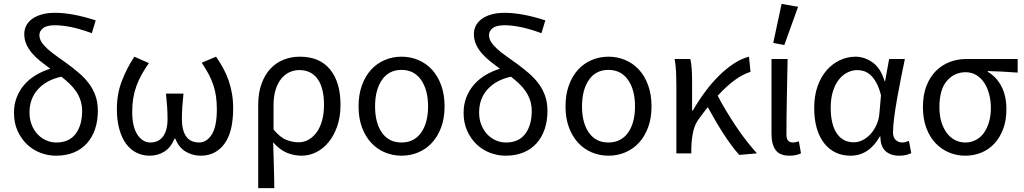

<svg xmlns="http://www.w3.org/2000/svg" viewBox="-20 -790 5274 989"><path d="M269 12Q227 12 188 -3Q149 -18 119 -46.5Q89 -75 70.5 -116Q52 -157 52 -209Q52 -253 66.5 -289.5Q81 -326 106 -354.5Q131 -383 165.5 -403.5Q200 -424 239 -436Q213 -455 188.5 -474.5Q164 -494 145.5 -515.5Q127 -537 116 -561.5Q105 -586 105 -615Q105 -637 114.5 -656.5Q124 -676 143.5 -691Q163 -706 193 -715Q223 -724 264 -724Q353 -724 473 -685L453 -619Q390 -642 344 -651Q298 -660 263 -660Q221 -660 202 -645Q183 -630 183 -610Q183 -590 194.5 -572.5Q206 -555 226 -537Q246 -519 272.5 -500.5Q299 -482 329 -460Q360 -437 388 -413Q416 -389 437.5 -360.5Q459 -332 471.5 -297.5Q484 -263 484 -219Q484 -167 469.5 -124.5Q455 -82 427.5 -51.5Q400 -21 360 -4.5Q320 12 269 12ZM270 -56Q336 -56 369.5 -100.5Q403 -145 403 -218Q403 -248 394.5 -273.5Q386 -299 371.5 -320Q357 -341 337.5 -359.5Q318 -378 296 -395Q219 -378 175.5 -330Q132 -282 132 -211Q132 -175 143.5 -146.5Q155 -118 174 -98Q193 -78 218 -67Q243 -56 270 -56Z M751 12Q715 12 684 -3Q653 -18 630.5 -48Q608 -78 595 -123.5Q582 -169 582 -229Q582 -307 608 -374Q634 -441 672 -498L747 -465Q726 -435 710 -406.5Q694 -378 683 -348Q672 -318 666.5 -285Q661 -252 661 -214Q661 -138 687.5 -97Q714 -56 755 -56Q773 -56 789 -62.5Q805 -69 817 -83.5Q829 -98 836 -121Q843 -144 843 -178Q843 -208 841 -238.5Q839 -269 835 -308H925Q921 -269 919 -238.5Q917 -208 917 -178Q917 -143 924 -119.5Q931 -96 943 -82Q955 -68 971 -62Q987 -56 1004 -56Q1045 -56 1071 -97.5Q1097 -139 1097 -227Q1097 -264 1092.5 -294.5Q1088 -325 1078.5 -353Q1069 -381 1054.5 -408.5Q1040 -436 1019 -467L1093 -498Q1113 -469 1129 -440Q1145 -411 1156.5 -378.5Q1168 -346 1174.5 -310Q1181 -274 1181 -232Q1181 -109 1135.5 -48.5Q1090 12 1014 12Q972 12 936.5 -9Q901 -30 883 -76H879Q860 -30 826.5 -9Q793 12 751 12Z M1310 179V-248Q1310 -311 1327 -358Q1344 -405 1373 -436Q1402 -467 1441 -482.5Q1480 -498 1524 -498Q1627 -498 1680.5 -432Q1734 -366 1734 -250Q1734 -188 1717 -139.5Q1700 -91 1672 -57Q1644 -23 1608 -5.5Q1572 12 1534 12Q1495 12 1458 -3Q1421 -18 1387 -57Q1388 -24 1389 4.5Q1390 33 1390.5 61Q1391 89 1392 118Q1393 147 1393 179ZM1519 -57Q1546 -57 1569.5 -70.5Q1593 -84 1611 -108.5Q1629 -133 1639 -169Q1649 -205 1649 -250Q1649 -290 1641.5 -323Q1634 -356 1618.5 -379.5Q1603 -403 1579 -416Q1555 -429 1521 -429Q1494 -429 1470 -417.5Q1446 -406 1428 -383.5Q1410 -361 1399.5 -327Q1389 -293 1389 -247V-123Q1423 -82 1455 -69.5Q1487 -57 1519 -57Z M2048 12Q2003 12 1962.5 -5Q1922 -22 1892 -54.5Q1862 -87 1844.5 -134Q1827 -181 1827 -242Q1827 -303 1844.5 -351Q1862 -399 1892 -431.5Q1922 -464 1962.5 -481Q2003 -498 2048 -498Q2094 -498 2134.5 -481Q2175 -464 2205 -431.5Q2235 -399 2252.5 -351Q2270 -303 2270 -242Q2270 -181 2252.5 -134Q2235 -87 2205 -54.5Q2175 -22 2134.5 -5Q2094 12 2048 12ZM2048 -56Q2113 -56 2149 -106.5Q2185 -157 2185 -242Q2185 -327 2149 -378.5Q2113 -430 2048 -430Q1983 -430 1947.5 -378.5Q1912 -327 1912 -242Q1912 -157 1947.5 -106.5Q1983 -56 2048 -56Z M2585 12Q2543 12 2504 -3Q2465 -18 2435 -46.5Q2405 -75 2386.5 -116Q2368 -157 2368 -209Q2368 -253 2382.5 -289.5Q2397 -326 2422 -354.5Q2447 -383 2481.5 -403.5Q2516 -424 2555 -436Q2529 -455 2504.5 -474.5Q2480 -494 2461.5 -515.5Q2443 -537 2432 -561.5Q2421 -586 2421 -615Q2421 -637 2430.5 -656.5Q2440 -676 2459.5 -691Q2479 -706 2509 -715Q2539 -724 2580 -724Q2669 -724 2789 -685L2769 -619Q2706 -642 2660 -651Q2614 -660 2579 -660Q2537 -660 2518 -645Q2499 -630 2499 -610Q2499 -590 2510.5 -572.5Q2522 -555 2542 -537Q2562 -519 2588.5 -500.5Q2615 -482 2645 -460Q2676 -437 2704 -413Q2732 -389 2753.5 -360.5Q2775 -332 2787.5 -297.5Q2800 -263 2800 -219Q2800 -167 2785.5 -124.5Q2771 -82 2743.5 -51.5Q2716 -21 2676 -4.5Q2636 12 2585 12ZM2586 -56Q2652 -56 2685.5 -100.5Q2719 -145 2719 -218Q2719 -248 2710.5 -273.5Q2702 -299 2687.5 -320Q2673 -341 2653.5 -359.5Q2634 -378 2612 -395Q2535 -378 2491.5 -330Q2448 -282 2448 -211Q2448 -175 2459.5 -146.5Q2471 -118 2490 -98Q2509 -78 2534 -67Q2559 -56 2586 -56Z M3114 12Q3069 12 3028.5 -5Q2988 -22 2958 -54.5Q2928 -87 2910.5 -134Q2893 -181 2893 -242Q2893 -303 2910.5 -351Q2928 -399 2958 -431.5Q2988 -464 3028.5 -481Q3069 -498 3114 -498Q3160 -498 3200.5 -481Q3241 -464 3271 -431.5Q3301 -399 3318.5 -351Q3336 -303 3336 -242Q3336 -181 3318.5 -134Q3301 -87 3271 -54.5Q3241 -22 3200.5 -5Q3160 12 3114 12ZM3114 -56Q3179 -56 3215 -106.5Q3251 -157 3251 -242Q3251 -327 3215 -378.5Q3179 -430 3114 -430Q3049 -430 3013.5 -378.5Q2978 -327 2978 -242Q2978 -157 3013.5 -106.5Q3049 -56 3114 -56Z M3788 8Q3768 -14 3747 -42.5Q3726 -71 3705 -103.5Q3684 -136 3664 -170.5Q3644 -205 3626 -238Q3615 -224 3603.5 -209.5Q3592 -195 3581 -179Q3559 -150 3550.5 -111.5Q3542 -73 3541 -25V0H3464V-353Q3464 -382 3462.5 -418Q3461 -454 3455 -486H3536Q3541 -466 3543 -435.5Q3545 -405 3545 -373V-221H3549Q3578 -271 3612 -317Q3646 -363 3683.5 -400Q3721 -437 3760 -462.5Q3799 -488 3838 -498L3846 -420Q3805 -407 3763.5 -376.5Q3722 -346 3677 -297Q3695 -261 3719 -221.5Q3743 -182 3769 -142.5Q3795 -103 3823.5 -66.5Q3852 -30 3879 0Z M4047 12Q3996 12 3975 -17.5Q3954 -47 3954 -101V-486H4037Q4035 -387 4033 -285Q4031 -183 4031 -95Q4031 -56 4065 -56Q4077 -56 4095 -62L4106 0Q4095 5 4081 8.5Q4067 12 4047 12ZM3963 -569 4006 -770 4091 -755 4020 -558Z M4361 12Q4319 12 4285 -4Q4251 -20 4226 -51.5Q4201 -83 4187.5 -128.5Q4174 -174 4174 -234Q4174 -297 4191.5 -346Q4209 -395 4238.5 -428.5Q4268 -462 4306.5 -480Q4345 -498 4387 -498Q4432 -498 4474 -469Q4516 -440 4537 -371H4539L4560 -486H4641Q4631 -438 4620.5 -385.5Q4610 -333 4601 -282Q4592 -231 4586 -185.5Q4580 -140 4580 -107Q4580 -82 4594 -69Q4608 -56 4628 -56Q4636 -56 4645 -58.5Q4654 -61 4662 -64L4674 -1Q4663 4 4648 8Q4633 12 4611 12Q4567 12 4541 -12Q4515 -36 4515 -87H4512Q4456 12 4361 12ZM4378 -57Q4402 -57 4425 -69Q4448 -81 4466 -101.5Q4484 -122 4496 -149.5Q4508 -177 4510 -208L4518 -299Q4508 -339 4494 -364Q4480 -389 4464 -403.5Q4448 -418 4430.5 -423.5Q4413 -429 4396 -429Q4370 -429 4345 -416.5Q4320 -404 4301 -380Q4282 -356 4270.5 -319.5Q4259 -283 4259 -235Q4259 -150 4290 -103.5Q4321 -57 4378 -57Z M4952 12Q4908 12 4868.5 -4.5Q4829 -21 4799 -52.5Q4769 -84 4751.5 -131Q4734 -178 4734 -238Q4734 -302 4752.5 -348.5Q4771 -395 4802 -425.5Q4833 -456 4873 -471Q4913 -486 4956 -486H5222V-416Q5180 -419 5145 -421Q5110 -423 5068 -424V-420Q5113 -394 5138.5 -345Q5164 -296 5164 -227Q5164 -170 5147.5 -126Q5131 -82 5102.5 -51Q5074 -20 5035.5 -4Q4997 12 4952 12ZM4953 -56Q4981 -56 5005.5 -68.5Q5030 -81 5047 -104Q5064 -127 5074 -160Q5084 -193 5084 -234Q5084 -270 5075.5 -303.5Q5067 -337 5050.5 -362.5Q5034 -388 5009.5 -403Q4985 -418 4954 -418Q4896 -418 4857.5 -373.5Q4819 -329 4819 -238Q4819 -196 4829 -162.5Q4839 -129 4857 -105Q4875 -81 4899.5 -68.5Q4924 -56 4953 -56Z"/></svg>

Font: CV Source Sans
Style: Regular
Weight: 400
Designer: Paul D. Hunt
Foundry: Adobe Systems Incorporated
Version: Version 3.001